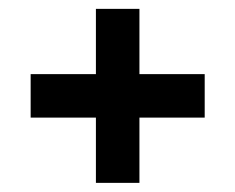

<svg xmlns="http://www.w3.org/2000/svg" viewBox="-20 -557 528 431"><path d="M195.3 -537.1H293V-390.6H439.5V-293H293V-146.5H195.3V-293H48.8V-390.6H195.3Z"/></svg>

Font: BabelStone Runic Byrhtferth
Style: Regular
Weight: 400
Designer: Andrew West
Foundry: BabelStone
Version: Version 7.004;November 9, 2023